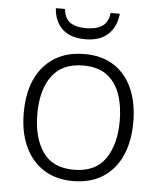

<svg xmlns="http://www.w3.org/2000/svg" viewBox="-53 -775 695 831"><g transform="rotate(5 295.0 -359.5)"><path d="M533 -266Q533 -183 505.5 -121Q478 -59 424.5 -24.5Q371 10 294 10Q220 10 167 -24Q114 -58 85.5 -120Q57 -182 57 -266Q57 -396 121.5 -469Q186 -542 298 -542Q374 -542 426.5 -507.5Q479 -473 506 -411Q533 -349 533 -266ZM116 -266Q116 -164 159 -101.5Q202 -39 294 -39Q387 -39 430.5 -101.5Q474 -164 474 -266Q474 -332 456 -383Q438 -434 399 -463Q360 -492 297 -492Q206 -492 161 -432Q116 -372 116 -266ZM434 -729Q428 -671 392.5 -638.5Q357 -606 294 -606Q230 -606 195 -638.5Q160 -671 156 -729H196Q200 -688 224.5 -671Q249 -654 294 -654Q338 -654 364 -671.5Q390 -689 394 -729Z"/></g></svg>

Font: BC Sans Light
Style: Regular
Weight: 300
Designer: Monotype Design Team
Foundry: Monotype Imaging Inc.
Version: Version 2.000;GOOG;noto-source:20170915:90ef993387c0